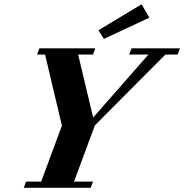

<svg xmlns="http://www.w3.org/2000/svg" viewBox="-20 -893 876 913"><path d="M474.1 -708 447.8 -749 653.3 -872.6 690.4 -809.1ZM92.8 0 104 -29.3H175.8L274.4 -295.4L194.3 -633.8H156.2L167.5 -663.1H433.1L421.9 -633.8H351.6L422.9 -334L686 -633.8H594.2L605.5 -663.1H835.9L824.7 -633.8H766.6L431.2 -296.9L332 -29.3H422.4L411.1 0Z"/></svg>

Font: Elstob Grade
Style: Italic
Weight: 400
Italic angle: -20°
Designer: Peter S. Baker
Version: Version 1.015